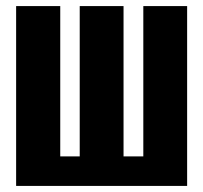

<svg xmlns="http://www.w3.org/2000/svg" viewBox="-20 -611 668 631"><path d="M33 0V-591H178V-97H242V-591H386V-97H451V-591H595V0Z"/></svg>

Font: Alumni Sans ExtraBold
Style: Regular
Weight: 800
Designer: Robert E. Leuschke
Foundry: Robert E. Leuschke
Version: Version 1.018